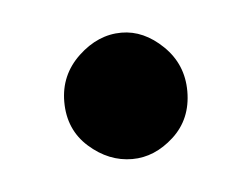

<svg xmlns="http://www.w3.org/2000/svg" viewBox="-26 -372 224 171"><g transform="rotate(-5 85.5 -286.5)"><path d="M31 -286Q31 -310 48.5 -326.5Q66 -343 87 -343Q107 -343 124 -326.5Q141 -310 141 -286Q141 -261 124 -245.5Q107 -230 87 -230Q66 -230 48.5 -245.5Q31 -261 31 -286Z"/></g></svg>

Font: Reem Kufi
Style: Regular
Weight: 400
Designer: Khaled Hosny
Version: Version 1.6